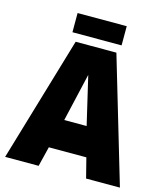

<svg xmlns="http://www.w3.org/2000/svg" viewBox="-130 -1004 952 1102"><g transform="rotate(15 346.0 -452.5)"><path d="M5 0 225 -743H467L687 0H486L456 -118H233L204 0ZM278 -292H411L344 -578ZM193 -791V-905H485V-791Z"/></g></svg>

Font: Exo Thin Black
Style: Regular
Weight: 900
Version: Version 2.000